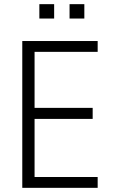

<svg xmlns="http://www.w3.org/2000/svg" viewBox="-20 -902 548 922"><path d="M87 0V-705H449V-653H146V-384H425V-331H146V-52H449V0ZM314 -813V-882H385V-813ZM169 -813V-882H240V-813Z"/></svg>

Font: Nunito Sans 10pt Condensed Light
Style: Regular
Weight: 300
Width: 3
Designer: Vernon Adams
Foundry: Vernon Adams
Version: Version 3.101;gftools[0.9.27]